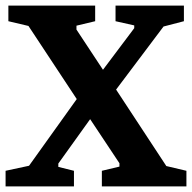

<svg xmlns="http://www.w3.org/2000/svg" viewBox="-23 -668 688 688"><path d="M-3 -56 81 -74 252 -313 79 -575 7 -592V-648H318V-592L251 -576V-562L346 -418L458 -567V-577L391 -592V-648H636V-592L563 -573L393 -347L573 -73L645 -56V0H342V-56L405 -71V-83L300 -241L186 -82V-70L242 -56V0H-3Z"/></svg>

Font: Faustina VF Beta
Style: Regular
Weight: 400
Designer: Alfonso Garcia
Foundry: Omnibus-Type
Version: Version 1.006